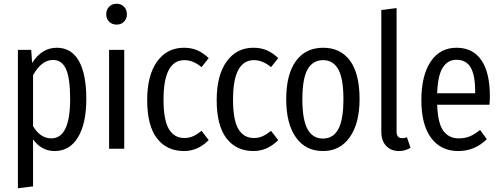

<svg xmlns="http://www.w3.org/2000/svg" viewBox="-20 -791 2666 1021"><path d="M282.2 -537.1Q359.4 -537.1 399.2 -467.3Q439 -397.5 439 -264.2Q439 -134.8 395 -61.3Q351.1 12.2 270 12.2Q201.2 12.2 155.8 -49.8V200.2L75.2 210V-525.9H146L150.9 -456.1Q202.1 -537.1 282.2 -537.1ZM252.9 -55.2Q353 -55.2 353 -264.2Q353 -374.5 331.1 -423.3Q309.1 -472.2 262.2 -472.2Q200.7 -472.2 155.8 -391.1V-120.1Q194.3 -55.2 252.9 -55.2Z M654.8 -714.8Q654.8 -691.4 639.6 -675.8Q624.5 -660.2 600.1 -660.2Q575.7 -660.2 560.3 -675.8Q544.9 -691.4 544.9 -714.8Q544.9 -739.3 560.3 -755.1Q575.7 -771 600.1 -771Q624.5 -771 639.6 -755.1Q654.8 -739.3 654.8 -714.8ZM640.6 -525.9V0H560.1V-525.9Z M958 -537.1Q996.6 -537.1 1027.8 -524.2Q1059.1 -511.2 1089.8 -481.9L1051.8 -434.1Q1006.8 -471.2 960.9 -471.2Q849.6 -471.2 849.6 -261.2Q849.6 -152.3 878.2 -104.7Q906.7 -57.1 960 -57.1Q985.4 -57.1 1006.3 -66.4Q1027.3 -75.7 1051.8 -95.2L1089.8 -45.9Q1031.7 12.2 959 12.2Q866.2 12.2 814.5 -55.7Q762.7 -123.5 762.7 -258.8Q762.7 -390.6 815.4 -463.9Q868.2 -537.1 958 -537.1Z M1327.6 -537.1Q1366.2 -537.1 1397.5 -524.2Q1428.7 -511.2 1459.5 -481.9L1421.4 -434.1Q1376.5 -471.2 1330.6 -471.2Q1219.2 -471.2 1219.2 -261.2Q1219.2 -152.3 1247.8 -104.7Q1276.4 -57.1 1329.6 -57.1Q1355 -57.1 1376 -66.4Q1397 -75.7 1421.4 -95.2L1459.5 -45.9Q1401.4 12.2 1328.6 12.2Q1235.8 12.2 1184.1 -55.7Q1132.3 -123.5 1132.3 -258.8Q1132.3 -390.6 1185.1 -463.9Q1237.8 -537.1 1327.6 -537.1Z M1698.2 -537.1Q1791 -537.1 1841.6 -468Q1892.1 -398.9 1892.1 -264.2Q1892.1 -135.7 1840.3 -61.8Q1788.6 12.2 1697.3 12.2Q1605 12.2 1553.5 -60.5Q1502 -133.3 1502 -263.2Q1502 -395.5 1553.5 -466.3Q1605 -537.1 1698.2 -537.1ZM1698.2 -471.2Q1643.6 -471.2 1615.7 -422.1Q1587.9 -373 1587.9 -263.2Q1587.9 -153.8 1615.5 -104Q1643.1 -54.2 1697.3 -54.2Q1751.5 -54.2 1778.8 -103.8Q1806.2 -153.3 1806.2 -264.2Q1806.2 -373.5 1778.8 -422.4Q1751.5 -471.2 1698.2 -471.2Z M2102.1 12.2Q2059.6 12.2 2033.7 -15.1Q2007.8 -42.5 2007.8 -88.9V-737.8L2088.9 -748V-90.8Q2088.9 -56.2 2119.1 -56.2Q2131.8 -56.2 2144 -61L2163.1 -4.9Q2133.8 12.2 2102.1 12.2Z M2585 -278.8Q2585 -258.3 2583 -233.9H2304.7Q2308.1 -136.2 2337.4 -95.7Q2366.7 -55.2 2418.9 -55.2Q2452.1 -55.2 2478.3 -65.9Q2504.4 -76.7 2532.7 -100.1L2568.8 -50.8Q2504.4 12.2 2417 12.2Q2324.7 12.2 2272.7 -57.4Q2220.7 -127 2220.7 -257.8Q2220.7 -389.2 2270 -463.1Q2319.3 -537.1 2407.7 -537.1Q2493.7 -537.1 2539.3 -471.7Q2585 -406.2 2585 -278.8ZM2506.8 -294.9V-304.2Q2506.8 -392.1 2482.7 -432.6Q2458.5 -473.1 2407.7 -473.1Q2360.8 -473.1 2334.5 -431.6Q2308.1 -390.1 2304.7 -294.9Z"/></svg>

Font: Fira Sans Compressed Book
Style: Regular
Weight: 350
Width: 1
Designer: Carrois Corporate & Edenspiekermann AG
Foundry: Carrois Corporate GbR & Edenspiekermann AG
Version: Version 4.203;PS 004.203;hotconv 1.0.88;makeotf.lib2.5.64775